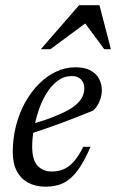

<svg xmlns="http://www.w3.org/2000/svg" viewBox="-20 -692 437 722"><path d="M250 -406Q220.5 -406 196.8 -388.2Q173 -370.5 155 -341.2Q137 -312 125.2 -276.8Q113.5 -241.5 107.2 -206Q101 -170.5 101 -141.5Q101 -90 121.5 -68.5Q142 -47 175 -47Q198 -47 218 -55Q238 -63 256.5 -83.2Q275 -103.5 293 -140H320.5Q295.5 -82.5 271 -49.8Q246.5 -17 218 -3.5Q189.5 10 152 10Q114 10 86.2 -4.8Q58.5 -19.5 43.2 -48.5Q28 -77.5 28 -120Q28 -172.5 40.5 -220.5Q53 -268.5 75.2 -308Q97.5 -347.5 127 -377Q156.5 -406.5 191.5 -422.8Q226.5 -439 263.5 -439Q298.5 -439 320.5 -427Q342.5 -415 352.8 -395.2Q363 -375.5 363 -352.5Q363 -331 353.8 -309.8Q344.5 -288.5 330 -276Q301.5 -264.5 272.5 -253Q243.5 -241.5 213.8 -230.5Q184 -219.5 154.2 -209.2Q124.5 -199 94.5 -189L96 -224.5Q144.5 -238 179.2 -251.8Q214 -265.5 237 -278.5Q260 -291.5 273 -305Q286 -318.5 291.5 -332Q297 -345.5 297 -359.5Q297 -373.5 291.5 -383.8Q286 -394 275.8 -400Q265.5 -406 250 -406ZM133.5 -507 277.5 -672.5H354L397 -507H372L296 -610H309L169.5 -507Z"/></svg>

Font: Newsreader 20pt
Style: Italic
Weight: 400
Italic angle: -17°
Version: Version 1.003